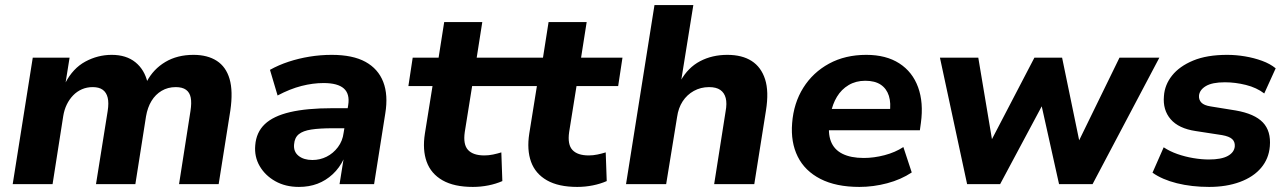

<svg xmlns="http://www.w3.org/2000/svg" viewBox="-20 -725 5071 756"><path d="M30 0 109 -498H254L238 -398H237Q267 -456 316 -482.5Q365 -509 420 -509Q477 -509 513 -480Q549 -451 561 -400L558 -404Q584 -453 631 -481Q678 -509 742 -509Q797 -509 833.5 -485.5Q870 -462 884 -414Q898 -366 887 -290L841 0H685L730 -288Q735 -320 731 -340.5Q727 -361 712.5 -371.5Q698 -382 672 -382Q641 -382 616.5 -367.5Q592 -353 576.5 -327.5Q561 -302 555 -267L513 0H358L404 -288Q409 -320 404 -340.5Q399 -361 384.5 -371.5Q370 -382 345 -382Q322 -382 302.5 -373.5Q283 -365 268 -349.5Q253 -334 243 -313.5Q233 -293 229 -268L187 0Z M1157 11Q1104 11 1064 -11.5Q1024 -34 1002.5 -71Q981 -108 985 -153Q989 -204 1022.5 -236Q1056 -268 1122 -283.5Q1188 -299 1289 -299H1365L1353 -220H1290Q1239 -220 1206 -215Q1173 -210 1156.5 -196.5Q1140 -183 1138 -157Q1135 -128 1155.5 -111.5Q1176 -95 1210 -95Q1240 -95 1266 -108Q1292 -121 1310.5 -145.5Q1329 -170 1333 -202L1351 -311Q1358 -355 1334 -376.5Q1310 -398 1254 -398Q1212 -398 1167 -386.5Q1122 -375 1073 -349L1043 -450Q1077 -469 1116.5 -482Q1156 -495 1199 -502Q1242 -509 1286 -509Q1369 -509 1419 -481.5Q1469 -454 1489 -402.5Q1509 -351 1497 -278L1453 0H1317L1333 -100H1334Q1317 -64 1290 -39Q1263 -14 1230 -1.5Q1197 11 1157 11Z M1842 11Q1768 11 1722.5 -15Q1677 -41 1660 -88Q1643 -135 1653 -199L1683 -386H1588L1605 -498H1707L1729 -638H1879L1857 -498H2020L2003 -386H1839L1810 -205Q1803 -156 1823 -134.5Q1843 -113 1887 -113Q1904 -113 1921 -116.5Q1938 -120 1954 -125L1958 -12Q1933 -1 1903 5Q1873 11 1842 11Z M2253 11Q2179 11 2133.5 -15Q2088 -41 2071 -88Q2054 -135 2064 -199L2094 -386H1999L2016 -498H2118L2140 -638H2290L2268 -498H2431L2414 -386H2250L2221 -205Q2214 -156 2234 -134.5Q2254 -113 2298 -113Q2315 -113 2332 -116.5Q2349 -120 2365 -125L2369 -12Q2344 -1 2314 5Q2284 11 2253 11Z M2445 0 2557 -705H2710L2662 -407H2660Q2689 -459 2736.5 -484Q2784 -509 2844 -509Q2902 -509 2939.5 -485Q2977 -461 2992.5 -413Q3008 -365 2996 -290L2950 0H2792L2837 -286Q2843 -318 2837.5 -339Q2832 -360 2816 -371Q2800 -382 2772 -382Q2739 -382 2712 -367Q2685 -352 2668 -326Q2651 -300 2646 -264L2603 0Z M3364 11Q3272 11 3210.5 -20.5Q3149 -52 3121 -108.5Q3093 -165 3099 -240Q3105 -319 3143 -379.5Q3181 -440 3244.5 -474.5Q3308 -509 3391 -509Q3469 -509 3521 -475.5Q3573 -442 3595 -381.5Q3617 -321 3606 -241L3602 -212H3221L3234 -296H3498L3483 -280Q3489 -319 3480 -347.5Q3471 -376 3448 -391.5Q3425 -407 3387 -407Q3350 -407 3321.5 -390Q3293 -373 3275.5 -344Q3258 -315 3251 -278L3247 -249Q3239 -202 3251.5 -169Q3264 -136 3297 -119.5Q3330 -103 3381 -103Q3421 -103 3463 -114Q3505 -125 3537 -146L3570 -46Q3528 -18 3473.5 -3.5Q3419 11 3364 11Z M3788 0 3681 -498H3832L3888 -164H3879L4053 -498H4162L4231 -164H4225L4388 -498H4545L4282 0H4150L4073 -346H4103L3918 0Z M4741 11Q4672 11 4614 -3.5Q4556 -18 4518 -45L4562 -145Q4586 -129 4616 -118.5Q4646 -108 4678.5 -102.5Q4711 -97 4740 -97Q4789 -97 4814.5 -111Q4840 -125 4842 -149Q4843 -167 4831.5 -177.5Q4820 -188 4792 -193L4688 -209Q4621 -219 4589.5 -255.5Q4558 -292 4563 -347Q4566 -391 4595 -427.5Q4624 -464 4678 -486.5Q4732 -509 4812 -509Q4847 -509 4882.5 -503Q4918 -497 4949.5 -485.5Q4981 -474 5003 -456L4958 -357Q4928 -380 4886 -390.5Q4844 -401 4803 -401Q4753 -401 4728 -386Q4703 -371 4701 -348Q4700 -332 4710.5 -321Q4721 -310 4747 -306L4846 -290Q4920 -277 4952.5 -243Q4985 -209 4980 -149Q4976 -100 4945.5 -64Q4915 -28 4862 -8.5Q4809 11 4741 11Z"/></svg>

Font: Nunito Sans 9pt ExtraBold
Style: Italic
Weight: 800
Italic angle: -9°
Version: Version 3.101;gftools[0.9.27]